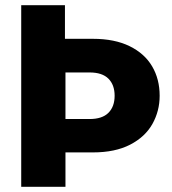

<svg xmlns="http://www.w3.org/2000/svg" viewBox="-20 -722 664 742"><path d="M339 -133H233V0H62V-702H231V-572H339Q423 -572 481 -543.5Q539 -515 568 -465.5Q597 -416 597 -352Q597 -293 569 -243Q541 -193 483 -163Q425 -133 339 -133ZM423 -352Q423 -394 399 -418Q375 -442 326 -442H233V-262H326Q375 -262 399 -286Q423 -310 423 -352Z"/></svg>

Font: Poppins A&M
Style: Bold-A&M
Weight: 700
Designer: Ninad Kale (Devanagari), Jonny Pinhorn (Latin)
Foundry: Indian Type Foundry
Version: 4.004